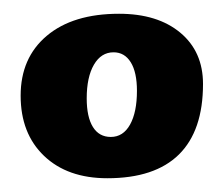

<svg xmlns="http://www.w3.org/2000/svg" viewBox="-20 -771 325 279"><path d="M10 -632Q10 -687 48 -719Q86 -751 153 -751Q209 -751 242 -723.5Q275 -696 275 -649Q275 -581 240 -546.5Q205 -512 136 -512Q78 -512 44 -544.5Q10 -577 10 -632ZM179 -639Q179 -666 170 -680.5Q161 -695 145 -695Q127 -695 116.5 -677Q106 -659 106 -628Q106 -601 115 -586.5Q124 -572 141 -572Q159 -572 169 -590Q179 -608 179 -639Z"/></svg>

Font: Atma
Style: Bold
Weight: 700
Designer: Gregori Vincens, Jeremie Hornus, Riccardo Olocco, Yoann Minet.
Foundry: black foundry
Version: Version 1.102;PS 1.100;hotconv 1.0.86;makeotf.lib2.5.63406